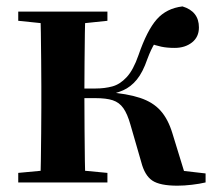

<svg xmlns="http://www.w3.org/2000/svg" viewBox="-20 -572 676 602"><path d="M37.2 0V-29.9L147 -40.2H208.6L316.8 -29.9V0ZM37.2 -506.8V-535.7H316.8V-506.8L208.6 -495.5H147ZM105.9 0Q107.6 -25.5 108.1 -67.4Q108.6 -109.4 109.1 -154.7Q109.6 -200 109.6 -234.8V-301.2Q109.6 -335.7 109.1 -381Q108.6 -426.4 108.1 -468.7Q107.6 -511 105.9 -535.7H247.6Q246.6 -511 246.1 -468.2Q245.6 -425.4 245.1 -377.7Q244.6 -330 244.6 -289.8V-269.3Q244.6 -217.7 245.1 -164.9Q245.6 -112.1 246.1 -68.8Q246.6 -25.5 247.6 0ZM422.8 -64.1 388.9 -181.4Q379.5 -214.7 366.8 -232.8Q354 -250.9 333.6 -257.6Q313.3 -264.3 279.4 -264.3H176.9V-294.5H279.8Q307.9 -294.5 332 -301Q356.1 -307.4 377 -329.9Q398 -352.3 414.3 -399.3Q441 -476.8 471.5 -511.4Q502 -545.9 552.1 -551.9Q603.7 -536.4 603.7 -485.9Q603.7 -456 582 -438.9Q560.2 -421.8 527.7 -421.8Q503.5 -421.8 485.8 -425.6Q468.1 -429.3 448 -436.9L498.8 -479.7Q477.6 -455.6 465.7 -437.1Q453.8 -418.5 442 -386.8Q427.7 -345.1 408.8 -322.2Q389.8 -299.2 365.9 -288.8Q341.9 -278.3 312.2 -273.1L314.4 -283.3Q378.6 -278.6 419.1 -265.1Q459.6 -251.7 483.3 -225.1Q507.1 -198.6 520.6 -153.9L564.3 -11.8L469.7 -46L624.6 -28.2V0Q605.7 4.5 581.6 7.3Q557.5 10.2 536.2 10.2Q481.1 10.2 457.3 -6Q433.5 -22.2 422.8 -64.1Z"/></svg>

Font: Noto Serif JP
Style: Regular
Weight: 200
Designer: Ryoko NISHIZUKA 西塚涼子 (kana & ideographs); Frank Grießhammer (Latin, Greek & Cyrillic); Wenlong ZHANG 张文龙 (bopomofo); San
Foundry: Adobe
Version: Version 2.001;hotconv 1.1.0;makeotfexe 2.6.0